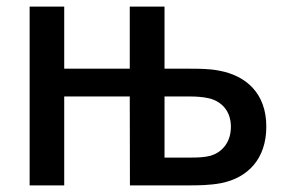

<svg xmlns="http://www.w3.org/2000/svg" viewBox="-20 -560 864 580"><path d="M174 0V-268.5H372L372.5 0H551.5C574 0 614.5 0 649 -7C728 -23 784.5 -79.5 784.5 -177.5C784.5 -278.5 723 -331.5 642.5 -346.5C612.5 -352.5 581.5 -352.5 548.5 -352.5H477V-540H372V-352.5H174V-540H69.5V0ZM477 -268.5H557.5C570 -268.5 592.5 -267.5 611.5 -263C648.5 -254 677.5 -225.5 677.5 -177C677.5 -126.5 647 -98.5 616 -89.5C597 -84.5 576 -84 557.5 -84H477Z"/></svg>

Font: Manrope SemiBold
Style: Regular
Weight: 600
Designer: Mikhail Sharanda
Foundry: Mikhail Sharanda
Version: Version 4.505